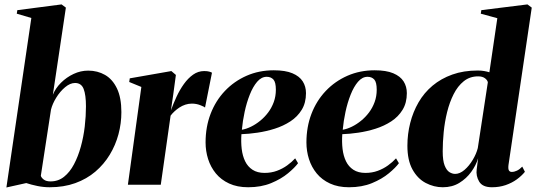

<svg xmlns="http://www.w3.org/2000/svg" viewBox="-20 -837 2430 870"><path d="M219.5 -407.5Q231.5 -437.5 256.5 -462.2Q281.5 -487 313.5 -502Q345.5 -517 379.5 -517Q422 -517 456 -497.5Q490 -478 510 -436.2Q530 -394.5 530 -329Q530 -278 516.8 -228.5Q503.5 -179 477.2 -135.8Q451 -92.5 412 -59.2Q373 -26 321 -7.2Q269 11.5 205 11.5Q177.5 11.5 149.5 5.8Q121.5 0 99 -7.5L9 12.5L122 -755.5L56 -775L58.5 -791L259 -817L278.5 -802.5ZM165 -40.5Q167.5 -31.5 178.5 -23.2Q189.5 -15 209 -15Q244 -15 270.2 -36Q296.5 -57 315.2 -92.5Q334 -128 346.2 -172.2Q358.5 -216.5 364 -263.8Q369.5 -311 369.5 -355Q369.5 -407 359 -434Q348.5 -461 320 -461Q298 -461 275 -441.8Q252 -422.5 234.8 -394.5Q217.5 -366.5 211 -340Z M559.5 0 620.5 -443 565.5 -465.5 568 -482 756.5 -515 777 -497.5 765 -408.5 754.5 -337Q765.5 -367.5 780 -398.8Q794.5 -430 813.2 -456.2Q832 -482.5 855 -498.8Q878 -515 905 -515Q919.5 -515 928.2 -512.5Q937 -510 940.5 -507.5L909 -349.5Q905.5 -353.5 887.5 -360.5Q869.5 -367.5 849.5 -367.5Q834 -367.5 819.8 -362.8Q805.5 -358 793.2 -350Q781 -342 770.8 -332.5Q760.5 -323 753 -313L708.5 0Z M1330.5 -97.5Q1316 -77.5 1285 -51.8Q1254 -26 1208.5 -7.2Q1163 11.5 1104.5 11.5Q1055 11.5 1018.2 -5.5Q981.5 -22.5 958 -51.2Q934.5 -80 923 -116.2Q911.5 -152.5 911.5 -191.5Q911.5 -261.5 934.2 -321Q957 -380.5 999 -424.8Q1041 -469 1097.5 -493.8Q1154 -518.5 1220.5 -518.5Q1273 -518.5 1305 -505Q1337 -491.5 1351.8 -468.2Q1366.5 -445 1366.5 -415Q1366.5 -371 1347.2 -339.5Q1328 -308 1295.8 -287Q1263.5 -266 1224.8 -253.8Q1186 -241.5 1146.5 -235.8Q1107 -230 1074 -229Q1071.5 -194 1075.2 -162.2Q1079 -130.5 1090.8 -106.2Q1102.5 -82 1124.2 -67.8Q1146 -53.5 1179 -53.5Q1209 -53.5 1234.8 -63Q1260.5 -72.5 1281.2 -87.5Q1302 -102.5 1317.5 -119.5ZM1188.5 -489Q1164.5 -489 1145.2 -466.5Q1126 -444 1111.8 -408Q1097.5 -372 1088.5 -330Q1079.5 -288 1076 -249Q1096 -252.5 1117.5 -263Q1139 -273.5 1159 -289.8Q1179 -306 1195 -327.2Q1211 -348.5 1220.5 -374.5Q1230 -400.5 1230 -430.5Q1230 -464.5 1218.8 -476.8Q1207.5 -489 1188.5 -489Z M1787.5 -97.5Q1773 -77.5 1742 -51.8Q1711 -26 1665.5 -7.2Q1620 11.5 1561.5 11.5Q1512 11.5 1475.2 -5.5Q1438.5 -22.5 1415 -51.2Q1391.5 -80 1380 -116.2Q1368.5 -152.5 1368.5 -191.5Q1368.5 -261.5 1391.2 -321Q1414 -380.5 1456 -424.8Q1498 -469 1554.5 -493.8Q1611 -518.5 1677.5 -518.5Q1730 -518.5 1762 -505Q1794 -491.5 1808.8 -468.2Q1823.5 -445 1823.5 -415Q1823.5 -371 1804.2 -339.5Q1785 -308 1752.8 -287Q1720.5 -266 1681.8 -253.8Q1643 -241.5 1603.5 -235.8Q1564 -230 1531 -229Q1528.5 -194 1532.2 -162.2Q1536 -130.5 1547.8 -106.2Q1559.5 -82 1581.2 -67.8Q1603 -53.5 1636 -53.5Q1666 -53.5 1691.8 -63Q1717.5 -72.5 1738.2 -87.5Q1759 -102.5 1774.5 -119.5ZM1645.5 -489Q1621.5 -489 1602.2 -466.5Q1583 -444 1568.8 -408Q1554.5 -372 1545.5 -330Q1536.5 -288 1533 -249Q1553 -252.5 1574.5 -263Q1596 -273.5 1616 -289.8Q1636 -306 1652 -327.2Q1668 -348.5 1677.5 -374.5Q1687 -400.5 1687 -430.5Q1687 -464.5 1675.8 -476.8Q1664.5 -489 1645.5 -489Z M2284 -89Q2282 -71.5 2286 -64.8Q2290 -58 2299 -58Q2310.5 -58 2322.5 -63.8Q2334.5 -69.5 2346.5 -82L2358.5 -58.5Q2344 -40.5 2321.8 -24.2Q2299.5 -8 2271 1.8Q2242.5 11.5 2209 11.5Q2166.5 11.5 2151.2 -14.2Q2136 -40 2140 -69.5L2146.5 -120Q2137 -88 2115.2 -58Q2093.5 -28 2061.2 -8.2Q2029 11.5 1986.5 11.5Q1946 11.5 1909 -8Q1872 -27.5 1849 -69.2Q1826 -111 1826 -176.5Q1826 -229.5 1838.8 -279.8Q1851.5 -330 1876.5 -373.2Q1901.5 -416.5 1940 -448.8Q1978.5 -481 2029.5 -499.2Q2080.5 -517.5 2145 -517.5Q2160.5 -517.5 2174.5 -515Q2188.5 -512.5 2197.5 -509.5L2233.5 -754.5L2158.5 -775L2161 -791L2370 -817L2389.5 -802.5ZM2190.5 -464Q2189 -473.5 2177.8 -482.2Q2166.5 -491 2146.5 -491Q2109 -491 2081.5 -469Q2054 -447 2035.5 -410.2Q2017 -373.5 2006 -329Q1995 -284.5 1990.5 -238.2Q1986 -192 1986 -151.5Q1986 -109 1994.8 -87Q2003.5 -65 2016.5 -57Q2029.5 -49 2042.5 -49Q2063.5 -49 2084.8 -67.2Q2106 -85.5 2122.2 -112.8Q2138.5 -140 2145 -166Z"/></svg>

Font: Merriweather 144pt ExtraBold
Style: Italic
Weight: 800
Italic angle: -7.8°
Version: Version 2.101